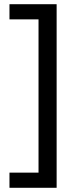

<svg xmlns="http://www.w3.org/2000/svg" viewBox="-20 -734 369 912"><path d="M25 86H163V-642H25V-714H249V158H25Z"/></svg>

Font: Noto Sans Soyombo
Style: Regular
Weight: 400
Designer: Monotype Design Team
Foundry: Monotype Imaging Inc.
Version: Version 2.001; ttfautohint (v1.8.4.7-5d5b)